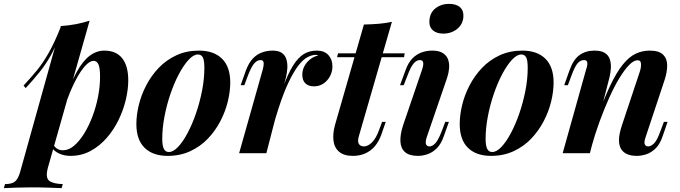

<svg xmlns="http://www.w3.org/2000/svg" viewBox="-111 -793 3520 994"><path d="M374 -478Q354 -478 330.5 -452.5Q307 -427 283.5 -383Q260 -339 239 -283Q218 -227 204 -166L222 -268Q254 -362 286 -420Q318 -478 353.5 -504.5Q389 -531 429 -531Q490 -531 521.5 -491.5Q553 -452 553 -377Q553 -331 540.5 -277.5Q528 -224 503 -172.5Q478 -121 441.5 -79Q405 -37 358 -11.5Q311 14 254 14Q222 14 195.5 2Q169 -10 157 -30L164 -46Q174 -29 186.5 -22Q199 -15 215 -15Q245 -15 273 -39Q301 -63 325.5 -103Q350 -143 368.5 -192.5Q387 -242 397 -294.5Q407 -347 407 -395Q407 -444 398 -461Q389 -478 374 -478ZM204 -658Q246 -661 282.5 -668Q319 -675 353 -686L137 75Q123 127 144 143Q165 159 214 160L208 181Q185 180 142 178.5Q99 177 50 177Q10 177 -30 178.5Q-70 180 -91 181L-85 160Q-49 160 -33 146.5Q-17 133 -7 98ZM11 -350Q47 -389 79 -427.5Q111 -466 141 -519Q171 -572 203 -652L206 -636Q185 -567 156.5 -514.5Q128 -462 94 -420Q60 -378 22 -337Z M914 -511Q891 -511 865.5 -483.5Q840 -456 815.5 -410Q791 -364 771.5 -307Q752 -250 740.5 -189.5Q729 -129 729 -74Q729 -38 737.5 -22Q746 -6 763 -6Q786 -6 811 -32.5Q836 -59 860 -104Q884 -149 903.5 -205.5Q923 -262 935 -323Q947 -384 947 -441Q947 -483 938.5 -497Q930 -511 914 -511ZM595 -151Q595 -197 607.5 -249Q620 -301 646 -351Q672 -401 710.5 -441.5Q749 -482 801.5 -506.5Q854 -531 919 -531Q996 -531 1038.5 -489Q1081 -447 1081 -366Q1081 -320 1068.5 -268Q1056 -216 1030 -166Q1004 -116 965.5 -75.5Q927 -35 874.5 -10.5Q822 14 757 14Q680 14 637.5 -28Q595 -70 595 -151Z M1268 0H1127L1249 -432Q1256 -459 1253.5 -470.5Q1251 -482 1238 -482Q1220 -482 1205 -464.5Q1190 -447 1173 -403L1154 -352H1135L1162 -428Q1177 -468 1198 -490Q1219 -512 1245.5 -521.5Q1272 -531 1300 -531Q1332 -531 1349 -518.5Q1366 -506 1372 -485Q1378 -464 1376.5 -439.5Q1375 -415 1369 -391ZM1524 -509Q1504 -509 1481 -497Q1458 -485 1434 -454Q1410 -423 1383.5 -368Q1357 -313 1329.5 -227.5Q1302 -142 1273 -21L1295 -156Q1327 -266 1353 -338Q1379 -410 1405.5 -452.5Q1432 -495 1461.5 -513Q1491 -531 1529 -531Q1568 -531 1589 -508Q1610 -485 1610 -450Q1610 -422 1597.5 -398.5Q1585 -375 1563.5 -360.5Q1542 -346 1515 -346Q1486 -346 1470 -361.5Q1454 -377 1454 -406Q1454 -430 1465 -450.5Q1476 -471 1495 -486Q1514 -501 1537 -506Q1534 -507 1531 -508Q1528 -509 1524 -509Z M1984 -517 1981 -497H1634L1639 -517ZM1746 -85Q1739 -59 1747.5 -47Q1756 -35 1773 -35Q1794 -35 1815 -56Q1836 -77 1852 -121L1867 -162H1886L1866 -104Q1846 -44 1807.5 -15Q1769 14 1716 14Q1670 14 1645 -7Q1620 -28 1615.5 -64.5Q1611 -101 1623 -145L1773 -666Q1816 -667 1851 -670Q1886 -673 1918 -680Z M2112 -684Q2114 -727 2143.5 -750Q2173 -773 2214 -773Q2251 -773 2270.5 -755.5Q2290 -738 2288 -707Q2286 -668 2256 -643.5Q2226 -619 2184 -619Q2149 -619 2129.5 -636.5Q2110 -654 2112 -684ZM2074 -432Q2091 -482 2063 -482Q2045 -482 2030 -464Q2015 -446 1999 -403L1979 -352H1960L1988 -428Q2002 -468 2023.5 -490Q2045 -512 2071.5 -521.5Q2098 -531 2127 -531Q2162 -531 2182 -518Q2202 -505 2209 -484.5Q2216 -464 2214 -439.5Q2212 -415 2204 -391L2099 -85Q2090 -58 2094.5 -46.5Q2099 -35 2113 -35Q2126 -35 2141.5 -50Q2157 -65 2176 -114L2194 -162H2213L2187 -89Q2173 -48 2151 -26Q2129 -4 2103.5 5Q2078 14 2052 14Q2009 14 1986.5 -5Q1964 -24 1962 -60Q1960 -96 1976 -145Z M2588 -511Q2565 -511 2539.5 -483.5Q2514 -456 2489.5 -410Q2465 -364 2445.5 -307Q2426 -250 2414.5 -189.5Q2403 -129 2403 -74Q2403 -38 2411.5 -22Q2420 -6 2437 -6Q2460 -6 2485 -32.5Q2510 -59 2534 -104Q2558 -149 2577.5 -205.5Q2597 -262 2609 -323Q2621 -384 2621 -441Q2621 -483 2612.5 -497Q2604 -511 2588 -511ZM2269 -151Q2269 -197 2281.5 -249Q2294 -301 2320 -351Q2346 -401 2384.5 -441.5Q2423 -482 2475.5 -506.5Q2528 -531 2593 -531Q2670 -531 2712.5 -489Q2755 -447 2755 -366Q2755 -320 2742.5 -268Q2730 -216 2704 -166Q2678 -116 2639.5 -75.5Q2601 -35 2548.5 -10.5Q2496 14 2431 14Q2354 14 2311.5 -28Q2269 -70 2269 -151Z M2943 0H2802L2923 -432Q2928 -446 2929.5 -457.5Q2931 -469 2927 -475.5Q2923 -482 2912 -482Q2894 -482 2879.5 -465.5Q2865 -449 2848 -403L2829 -352H2810L2837 -428Q2857 -485 2889.5 -508Q2922 -531 2966 -531Q3002 -531 3021 -518.5Q3040 -506 3046.5 -485Q3053 -464 3051.5 -439.5Q3050 -415 3044 -391ZM2975 -169Q3014 -278 3047.5 -348.5Q3081 -419 3113.5 -459Q3146 -499 3180 -515Q3214 -531 3253 -531Q3301 -531 3322 -510Q3343 -489 3343 -454.5Q3343 -420 3330 -380L3232 -85Q3222 -57 3227 -46Q3232 -35 3245 -35Q3258 -35 3274 -49.5Q3290 -64 3308 -114L3326 -162H3345L3320 -89Q3306 -47 3283.5 -25Q3261 -3 3235.5 5.5Q3210 14 3186 14Q3157 14 3137 5.5Q3117 -3 3106 -19Q3093 -39 3093.5 -69.5Q3094 -100 3109 -145L3199 -415Q3205 -431 3207 -446Q3209 -461 3206 -471Q3203 -481 3189 -481Q3170 -481 3146 -456.5Q3122 -432 3095.5 -388.5Q3069 -345 3043 -287Q3017 -229 2993 -163.5Q2969 -98 2950 -29Z"/></svg>

Font: Playfair Display
Style: Bold Italic
Weight: 700
Italic angle: -14°
Designer: Claus Eggers Sørensen
Foundry: Claus Eggers Sørensen
Version: Version 1.203